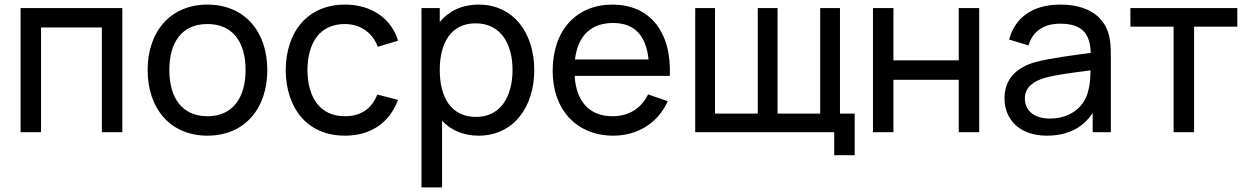

<svg xmlns="http://www.w3.org/2000/svg" viewBox="-20 -575 5426 835"><path d="M158.5 0V-455.5H423V0H512V-540H69.5V0Z M882 15C1042.5 15 1142.5 -101 1142.5 -270.5C1142.5 -437.5 1044 -555 882 -555C723.5 -555 622 -440 622 -270.5C622 -103 720.5 15 882 15ZM882 -69.5C773 -69.5 716.5 -148.5 716.5 -270.5C716.5 -388.5 769 -470.5 882 -470.5C992.5 -470.5 1048 -392 1048 -270.5C1048 -151.5 993.5 -69.5 882 -69.5Z M1480 15C1591.5 15 1673 -39.5 1711 -140.5L1621 -164C1596.5 -102.5 1550 -69.5 1480 -69.5C1372.5 -69.5 1318 -149.5 1317 -270C1318 -387 1369 -470.5 1480 -470.5C1545.5 -470.5 1600 -434 1623 -371.5L1711 -398C1682.5 -495 1594.5 -555 1481 -555C1318.5 -555 1224 -438.5 1222.5 -270C1224 -104.5 1315.5 15 1480 15Z M2062 -555C1988.5 -555 1932 -527 1892.5 -479.5V-540H1813V240H1902.5V-50C1941 -9 1994.5 15 2061.5 15C2212.5 15 2303.5 -108.5 2303.5 -270.5C2303.5 -432.5 2212 -555 2062 -555ZM2050.5 -66.5C1941.5 -66.5 1892.5 -152 1892.5 -270.5C1892.5 -390 1942.5 -473.5 2048 -473.5C2158 -473.5 2209 -384.5 2209 -270.5C2209 -155.5 2157 -66.5 2050.5 -66.5Z M2893 -245C2901 -437 2806 -555 2643.5 -555C2486.5 -555 2383.5 -443.5 2383.5 -266.5C2383.5 -97.5 2488 15 2647.5 15C2752 15 2841.5 -39.5 2884 -135L2798.5 -164.5C2768.5 -103 2714.5 -69.5 2643.5 -69.5C2544 -69.5 2486 -133 2479 -245ZM2646.5 -475C2738 -475 2789.5 -422.5 2800.5 -316.5H2480.5C2493 -419 2549.5 -475 2646.5 -475Z M3697 100V-81H3633V-540H3547V-81H3361.5V-540H3275.5V-81H3089.5V-540H3003.5V0H3608V100Z M3865.5 0V-228H4149.5V0H4238.5V-540H4149.5V-312.5H3865.5V-540H3776.5V0Z M4793.5 -449.5C4762.5 -520 4689 -555 4591.5 -555C4469.5 -555 4394 -497.5 4368.5 -403L4453 -377.5C4472.5 -443.5 4525 -472 4590.5 -472C4684 -472 4721 -431 4723.5 -345C4643.5 -334 4548.5 -322.5 4481 -304.5C4399 -280.5 4348.5 -231 4348.5 -146C4348.5 -59 4411 15 4532 15C4622 15 4689 -18 4732 -84V0H4811V-334C4811 -376.5 4808.5 -416 4793.5 -449.5ZM4545.5 -59.5C4468.5 -59.5 4437 -102 4437 -146.5C4437 -197 4476.5 -221.5 4521 -235.5C4573.5 -250.5 4646.5 -259 4722.5 -269C4722 -244.5 4721 -210 4713.5 -184C4700.5 -117 4641.5 -59.5 4545.5 -59.5Z M5173 0V-459H5361V-540H4896V-459H5084V0Z"/></svg>

Font: Hauora Medium
Style: Regular
Weight: 500
Designer: Wayne Shih
Foundry: WCYS
Version: Version 1.001;hotconv 1.0.109;makeotfexe 2.5.65596